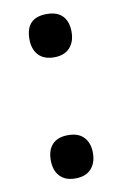

<svg xmlns="http://www.w3.org/2000/svg" viewBox="-70 -595 415 651"><g transform="rotate(-10 137.5 -269.0)"><path d="M64.9 -61Q64.9 -96.7 83.5 -115.7Q102.1 -134.8 137.2 -134.8Q172.9 -134.8 191.4 -115Q210 -95.2 210 -61Q210 -26.4 191.2 -6.1Q172.4 14.2 137.2 14.2Q102.1 14.2 83.5 -5.9Q64.9 -25.9 64.9 -61ZM64.9 -478Q64.9 -551.8 137.2 -551.8Q173.8 -551.8 191.9 -532.2Q210 -512.7 210 -478Q210 -443.4 191.2 -423.1Q172.4 -402.8 137.2 -402.8Q102.1 -402.8 83.5 -422.9Q64.9 -442.9 64.9 -478Z"/></g></svg>

Font: f4411469720       
Style: Regular
Weight: 600
Foundry: Ascender Corporation
Version: Version 1.10